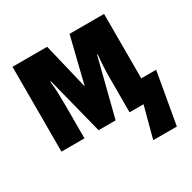

<svg xmlns="http://www.w3.org/2000/svg" viewBox="-166 -717 1082 1084"><g transform="rotate(-30 375.0 -175.0)"><path d="M744 -133 685 203H531L585 0H494V-227Q494 -264 496 -300.5Q498 -337 502 -374H498L403 0H292L197 -374H193Q197 -337 198.5 -300.5Q200 -264 200 -227V0H50V-553H276L348 -253L422 -553H647V-133Z"/></g></svg>

Font: Noto Sans ExtraCondensed Black
Style: Regular
Weight: 900
Width: 2
Designer: Monotype Design Team
Foundry: Monotype Imaging Inc.
Version: Version 2.013; ttfautohint (v1.8.4.7-5d5b)